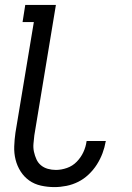

<svg xmlns="http://www.w3.org/2000/svg" viewBox="-20 -755 540 783"><path d="M202 8Q174 8 147 2Q120 -4 99 -19Q78 -34 64 -56Q50 -78 43.5 -104Q37 -130 38 -158Q39 -186 43 -214L118 -665H72L83 -735H208L120 -203Q118 -186 116.5 -169Q115 -152 118.5 -136Q122 -120 128.5 -105.5Q135 -91 147 -81Q159 -71 175 -66.5Q191 -62 208 -62Q230 -62 253 -70Q276 -78 293 -95.5Q310 -113 320 -134.5Q330 -156 333 -179L334 -180H412L411 -178Q407 -154 398 -130Q389 -106 375 -84Q361 -62 341.5 -43.5Q322 -25 299 -13.5Q276 -2 251 3Q226 8 202 8Z"/></svg>

Font: Iosevka Oblique
Style: Regular
Weight: 400
Italic angle: -9°
Monospace: yes
Designer: Belleve Invis
Foundry: Belleve Invis
Version: Version 32.5.0; ttfautohint (v1.8.4)